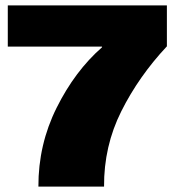

<svg xmlns="http://www.w3.org/2000/svg" viewBox="-20 -695 652 715"><path d="M123 0H367.5Q366.5 -150.5 431.8 -280.8Q497 -411 601.5 -522.5V-675H9V-521.5H360V-519Q259 -430.5 190.8 -293.5Q122.5 -156.5 123 0Z"/></svg>

Font: Anybody UltraCondensed Thin Black
Style: Regular
Weight: 900
Version: Version 1.111